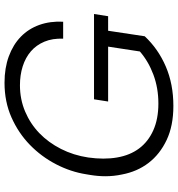

<svg xmlns="http://www.w3.org/2000/svg" viewBox="12 -802 806 871"><g transform="rotate(-90 415.5 -366.0)"><path d="M712 -279 687 -113Q630 -52 550 -17.5Q470 17 371 17Q281 17 216.5 -13.5Q152 -44 112.5 -95.5Q73 -147 60 -216Q52 -253 52 -292Q52 -325 58 -361L61 -379Q72 -449 106.5 -515.5Q141 -582 194.5 -634Q248 -686 319 -717.5Q390 -749 476 -749Q543 -749 596 -729.5Q649 -710 685 -675Q721 -640 738.5 -591Q756 -542 753 -483H676Q678 -531 662.5 -568Q647 -605 618.5 -629.5Q590 -654 550.5 -666.5Q511 -679 465 -679Q401 -679 345.5 -655.5Q290 -632 247.5 -591Q205 -550 176 -493Q147 -436 137 -369Q132 -333 132 -301Q132 -268 137 -239Q147 -180 178 -138.5Q209 -97 260.5 -74Q312 -51 382 -51Q452 -51 512.5 -73.5Q573 -96 618 -135L640 -279H391L401 -343H788L778 -279Z"/></g></svg>

Font: Sora Light
Style: Italic
Weight: 300
Designer: Jonathan Barnbrook, Juli√°n Moncada
Version: Version 1.000